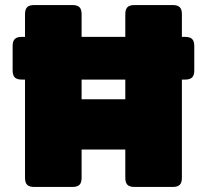

<svg xmlns="http://www.w3.org/2000/svg" viewBox="-20 -740 819 760"><path d="M303 -347H476V-425H303ZM303 -36Q303 -17 294.5 -8.5Q286 0 267 0H115Q96 0 87.5 -8.5Q79 -17 79 -36V-425H66Q47 -425 38.5 -433.5Q30 -442 30 -461V-558Q30 -577 38.5 -585.5Q47 -594 66 -594H79V-684Q79 -703 87.5 -711.5Q96 -720 115 -720H267Q286 -720 294.5 -711.5Q303 -703 303 -684V-594H476V-684Q476 -703 484.5 -711.5Q493 -720 512 -720H664Q683 -720 691.5 -711.5Q700 -703 700 -684V-594H713Q732 -594 740.5 -585.5Q749 -577 749 -558V-461Q749 -442 740.5 -433.5Q732 -425 713 -425H700V-36Q700 -17 691.5 -8.5Q683 0 664 0H512Q493 0 484.5 -8.5Q476 -17 476 -36V-148H303Z"/></svg>

Font: Bungee
Style: Regular
Weight: 400
Designer: David Jonathan Ross
Foundry: David Jonathan Ross
Version: Version 1.000;PS 1.0;hotconv 1.0.72;makeotf.lib2.5.5900